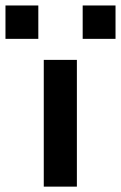

<svg xmlns="http://www.w3.org/2000/svg" viewBox="-88 -695 450 715"><path d="M75 0V-472H198.3V0ZM-67.6 -550.3V-674.6H54.7V-550.3ZM219.9 -550.3V-674.6H342.2V-550.3Z"/></svg>

Font: Panamera Thin
Style: Regular
Weight: 100
Designer: Bastien Sozeau
Foundry: NBR — Bastien Sozeau
Version: Version 3.003;gftools[0.9.33]